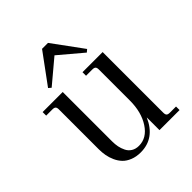

<svg xmlns="http://www.w3.org/2000/svg" viewBox="-192 -789 918 918"><g transform="rotate(-45 267.0 -330.0)"><path d="M502 0H366.2V-85.9Q323.2 12.2 228 12.2Q198.2 12.2 174.6 2.7Q150.9 -6.8 136.5 -22Q122.1 -37.1 112.8 -57.6Q103.5 -78.1 99.9 -98.6Q96.2 -119.1 96.2 -141.1V-410.2Q96.2 -422.4 91.3 -427.2Q86.4 -432.1 74.2 -432.1H32.2V-456.1H168V-122.1Q168 -102.5 171.4 -85.4Q174.8 -68.4 182.9 -52Q190.9 -35.6 206.5 -25.9Q222.2 -16.1 244.1 -16.1Q297.4 -16.1 331.8 -68.8Q366.2 -121.6 366.2 -200.2V-410.2Q366.2 -422.4 361.3 -427.2Q356.4 -432.1 344.2 -432.1H301.8V-456.1H438V-45.9Q438 -33.7 442.9 -28.8Q447.8 -23.9 460 -23.9H502ZM145 -507.8 131.8 -519 244.1 -671.9H284.2L396 -519L382.8 -507.8L264.2 -607.9Z"/></g></svg>

Font: Flanker Steampunk
Style: Regular
Weight: 400
Designer: Alexey Kryukov, Leonardo Di Lena
Foundry: Alexey Kryukov, Leonardo Di Lena
Version: 1.210